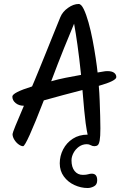

<svg xmlns="http://www.w3.org/2000/svg" viewBox="-20 -724 648 964"><path d="M96 10Q86 10 73.5 1Q61 -8 52 -22.5Q43 -37 43 -51Q43 -61 100 -193Q75 -193 58.5 -206.5Q42 -220 42 -239Q42 -259 141 -290Q144 -296 154 -320.5Q164 -345 178.5 -380Q193 -415 209 -455Q225 -495 240 -532Q255 -569 266.5 -597.5Q278 -626 283 -638Q294 -665 321.5 -684.5Q349 -704 375 -704Q388 -704 400.5 -678Q413 -652 424.5 -611Q436 -570 445 -523Q454 -476 460.5 -432.5Q467 -389 470 -360Q484 -362 496.5 -364.5Q509 -367 519 -367Q542 -367 553 -358.5Q564 -350 564 -337Q564 -318 476 -293Q479 -259 480.5 -218.5Q482 -178 483 -141.5Q484 -105 484 -80Q484 -38 480.5 -19Q477 0 470.5 5Q464 10 454 10Q444 10 435.5 5Q427 0 416 0Q394 0 376.5 12.5Q359 25 349 44Q339 63 339 81Q339 115 354.5 134.5Q370 154 396 154Q413 154 422.5 151Q432 148 441 148Q468 148 468 181Q468 203 452 211.5Q436 220 420 220Q386 220 353.5 205Q321 190 300.5 162Q280 134 280 96Q280 59 297 26Q314 -7 345.5 -27.5Q377 -48 420 -48Q418 -58 415.5 -70.5Q413 -83 410 -106Q407 -129 403 -169Q399 -209 394 -272Q343 -259 296.5 -246.5Q250 -234 200 -220Q111 10 96 10ZM237 -316Q272 -326 309.5 -333.5Q347 -341 387 -348Q378 -434 369 -498Q360 -562 352 -605Q330 -553 301 -481Q272 -409 237 -316Z"/></svg>

Font: Solitreo
Style: Regular
Weight: 400
Designer: Nathan Gross, Bryan Kirschen, Binghamton University
Foundry: Eli Heuer
Version: Version 1.100; ttfautohint (v1.8.4.7-5d5b)